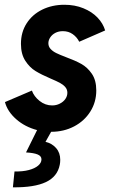

<svg xmlns="http://www.w3.org/2000/svg" viewBox="-20 -551 486 814"><path d="M155.8 124.5Q155.8 110.8 139.9 104Q124 97.2 90.3 95.2L137.2 0.5Q85.4 -13.2 48.6 -45.7Q11.7 -78.1 1 -118.2L115.2 -167Q124 -142.1 147.9 -123Q171.9 -104 201.2 -104Q218.8 -104 233.6 -111.6Q248.5 -119.1 257.1 -131.3Q265.6 -143.6 265.6 -157.7Q265.6 -171.9 256.6 -182.1Q247.6 -192.4 233.9 -199.7Q220.2 -207 194.8 -217.8Q155.8 -234.4 130.6 -249.8Q105.5 -265.1 87.2 -293.5Q68.8 -321.8 68.8 -365.2Q68.8 -414.6 93 -452.1Q117.2 -489.7 159.2 -510.3Q201.2 -530.8 252.9 -530.8Q297.4 -530.8 333.7 -515.9Q370.1 -501 393.6 -476.3Q417 -451.7 425.8 -421.9L315.9 -374Q306.2 -393.6 288.3 -406.2Q270.5 -418.9 246.6 -418.9Q228.5 -418.9 214.6 -411.6Q200.7 -404.3 192.9 -392.3Q185.1 -380.4 185.1 -367.7Q185.1 -353.5 194.6 -343.3Q204.1 -333 218.8 -325.9Q233.4 -318.8 258.8 -309.1Q298.8 -294.4 324.7 -280Q350.6 -265.6 369.4 -238.3Q388.2 -210.9 388.2 -167.5Q388.2 -118.2 363 -78.1Q337.9 -38.1 294.2 -15.1Q250.5 7.8 196.8 7.8L172.9 50.3Q200.2 56.6 217.8 76.7Q235.4 96.7 235.4 126.5Q235.4 137.7 233.4 147.5Q223.6 197.8 174.8 220.9Q126 244.1 34.7 243.2L41.5 175.8Q76.2 176.8 102.1 169.9Q127.9 163.1 141.8 151.1Q155.8 139.2 155.8 124.5Z"/></svg>

Font: Reddit Sans Chocolate
Style: Bold Italic
Weight: 700
Italic angle: -11.25°
Designer: Stephen Hutchings
Version: Version 1.013